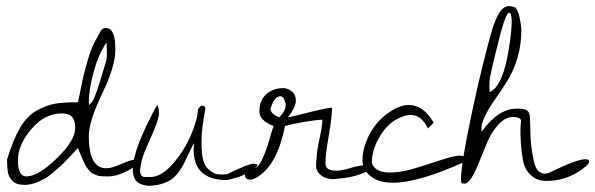

<svg xmlns="http://www.w3.org/2000/svg" viewBox="-20 -593 1929 622"><path d="M2.9 -76.2Q22.5 -140.6 45.4 -179.7Q68.4 -218.8 100.6 -235.8Q132.8 -252.9 159.2 -257.3Q185.5 -261.7 232.4 -261.7Q235.4 -273.4 242.2 -308.1Q249 -342.8 252.4 -355Q255.9 -367.2 262.7 -392.6Q274.4 -434.6 286.6 -456.5Q298.8 -478.5 301.8 -484.4Q304.7 -490.2 306.2 -492.7Q307.6 -495.1 310.5 -498Q314.5 -502 323.2 -502Q353.5 -502 353.5 -437.5V-428.7Q353.5 -377.9 310.5 -288.6Q267.6 -199.2 267.6 -152.3Q267.6 -47.9 324.2 -47.9Q342.8 -47.9 375 -62.5Q407.2 -77.1 425.8 -77.1L435.5 -76.2Q418.9 -50.8 386.2 -36.1Q353.5 -21.5 332.5 -21.5Q311.5 -21.5 303.7 -22.5Q295.9 -23.4 289.1 -26.9Q282.2 -30.3 277.8 -32.2Q273.4 -34.2 268.1 -41.5Q262.7 -48.8 260.3 -51.8Q257.8 -54.7 252.9 -65.4Q248 -76.2 246.6 -79.1Q245.1 -82 239.7 -95.7Q234.4 -109.4 232.4 -113.3Q229.5 -110.4 210 -89.4Q190.4 -68.4 182.6 -61Q174.8 -53.7 155.8 -37.1Q136.7 -20.5 124 -13.7Q87.9 5.9 60.1 5.9Q32.2 5.9 20 -7.3Q7.8 -20.5 5.4 -35.6Q2.9 -50.8 2.9 -76.2ZM65.4 -21.5Q103.5 -21.5 163.6 -79.6Q223.6 -137.7 223.6 -178.7Q223.6 -203.1 213.4 -214.4Q203.1 -225.6 179.7 -225.6Q125 -225.6 81.5 -174.8Q38.1 -124 38.1 -72.8Q38.1 -21.5 65.4 -21.5ZM325.2 -455.1Q299.8 -419.9 283.7 -360.8Q267.6 -301.8 267.6 -261.7Q267.6 -259.8 268.6 -252.9L277.3 -261.7Q289.1 -273.4 325.2 -400.4L326.2 -412.1Q326.2 -423.8 326.2 -426.8Q326.2 -429.7 325.7 -441.4Q325.2 -453.1 325.2 -455.1Z M645.5 -241.2Q632.8 -176.8 632.8 -133.8Q632.8 -90.8 639.2 -70.8Q645.5 -50.8 660.6 -40Q675.8 -29.3 687 -28.3Q698.2 -27.3 714.8 -28.3Q785.2 -62.5 799.3 -62.5Q813.5 -62.5 813.5 -57.6Q813.5 -50.8 785.2 -34.2Q756.8 -17.6 714.8 -9.8Q607.4 -9.8 607.4 -107.4Q607.4 -118.2 608.4 -129.9Q602.5 -119.1 592.3 -97.2Q582 -75.2 576.2 -63.5Q570.3 -51.8 558.6 -35.6Q546.9 -19.5 535.2 -11.7Q502.9 8.8 460 8.8Q441.4 6.8 429.7 0Q410.2 -10.7 410.2 -45.9Q410.2 -108.4 489.3 -253.9Q495.1 -242.2 495.1 -228Q495.1 -213.9 485.8 -189Q476.6 -164.1 456.5 -120.1Q436.5 -76.2 433.6 -42Q433.6 -21.5 447.3 -19.5Q452.1 -19.5 466.8 -19.5Q502.9 -19.5 540.5 -63Q578.1 -106.4 599.6 -157.7Q621.1 -209 621.1 -239.3L631.8 -251Q645.5 -251 645.5 -241.2Z M1034.2 -62.5Q1035.2 -40 1068.4 -40Q1087.9 -40 1112.3 -47.9Q1136.7 -55.7 1159.7 -57.6Q1182.6 -59.6 1182.6 -45.9Q1141.6 -18.6 1069.3 -13.7Q1065.4 -12.7 1061.5 -12.7Q1034.2 -12.7 1019 -25.9Q1003.9 -39.1 1003.9 -54.7Q1003.9 -70.3 1005.9 -81.1Q1005.9 -102.5 1015.1 -143.6Q1024.4 -184.6 1024.4 -205.1Q1006.8 -205.1 964.4 -197.8Q921.9 -190.4 903.3 -184.6Q878.9 -62.5 818.4 -22.5Q800.8 -10.7 791.5 -10.7Q782.2 -10.7 777.8 -15.1Q773.4 -19.5 773.4 -25.9Q773.4 -32.2 782.2 -43Q812.5 -41 827.1 -72.3Q841.8 -101.6 851.1 -135.3Q860.4 -168.9 866.2 -184.6Q820.3 -203.1 820.3 -231.4Q820.3 -283.2 865.2 -301.8Q880.9 -307.6 896.5 -307.6Q912.1 -307.6 925.3 -296.9Q938.5 -286.1 938.5 -266.6Q938.5 -247.1 913.1 -212.9Q916 -212.9 948.2 -220.7Q1037.1 -244.1 1055.7 -244.1Q1055.7 -213.9 1044.9 -152.8Q1034.2 -91.8 1034.2 -62.5ZM887.7 -281.2Q869.1 -281.2 856.4 -241.2Q856.4 -223.6 884.8 -212.9Q905.3 -233.4 905.3 -252.9Q905.3 -260.7 900.9 -271Q896.5 -281.2 887.7 -281.2Z M1242.2 -34.2Q1275.4 -34.2 1310.5 -43.9Q1345.7 -53.7 1398.4 -71.3Q1451.2 -88.9 1468.8 -88.9Q1486.3 -88.9 1486.3 -79.1Q1486.3 -74.2 1484.4 -68.4Q1335.9 -1 1252.9 -1Q1206.1 -1 1180.2 -22.5Q1154.3 -43.9 1154.3 -72.8Q1154.3 -101.6 1165 -130.9Q1189.5 -196.3 1244.1 -231.4Q1276.4 -252.9 1303.7 -252.9Q1351.6 -252.9 1383.8 -197.3V-194.3L1366.2 -176.8Q1345.7 -220.7 1309.6 -220.7Q1296.9 -220.7 1283.2 -214.8Q1235.4 -198.2 1205.1 -141.6Q1184.6 -103.5 1184.6 -65.4Q1194.3 -34.2 1242.2 -34.2Z M1866.2 -44.9Q1813.5 -6.8 1751 -6.8Q1718.8 -6.8 1698.7 -26.4Q1678.7 -45.9 1673.8 -75.7Q1668.9 -105.5 1667.5 -129.4Q1666 -153.3 1666 -169.4Q1666 -185.5 1668 -203.1Q1665 -213.9 1641.1 -213.9Q1617.2 -213.9 1594.7 -189.5Q1572.3 -165 1558.1 -131.3Q1543.9 -97.7 1530.8 -64.5Q1517.6 -31.2 1505.9 -14.6Q1494.1 2 1486.3 2Q1478.5 2 1474.6 0Q1473.6 -5.9 1473.6 -13.7Q1473.6 -62.5 1507.8 -223.6Q1542 -384.8 1575.2 -500Q1577.1 -506.8 1586.4 -529.8Q1595.7 -552.7 1606.4 -563Q1617.2 -573.2 1628.9 -573.2Q1640.6 -573.2 1647.5 -568.4V-570.3Q1657.2 -563.5 1663.1 -537.1Q1668.9 -510.7 1668.9 -495.1Q1668.9 -403.3 1621.1 -327.1Q1601.6 -295.9 1582 -268.6Q1562.5 -241.2 1551.3 -216.8Q1540 -192.4 1540 -180.7Q1540 -168.9 1540 -166Q1593.8 -241.2 1654.3 -241.2Q1675.8 -241.2 1685.5 -236.3Q1693.4 -231.4 1695.3 -223.1Q1697.3 -214.8 1697.8 -181.2Q1698.2 -147.5 1700.7 -123.5Q1703.1 -99.6 1709 -72.8Q1714.8 -45.9 1725.1 -38.1Q1735.4 -30.3 1744.1 -30.3Q1752.9 -30.3 1762.7 -35.2Q1848.6 -77.1 1876 -77.1Q1888.7 -77.1 1888.7 -69.3Q1888.7 -61.5 1866.2 -44.9ZM1602.5 -488.3Q1566.4 -348.6 1565.9 -329.6Q1565.4 -310.5 1565.4 -308.6L1566.4 -294.9Q1612.3 -313.5 1631.8 -457Q1637.7 -499 1637.7 -525.4Q1637.7 -551.8 1628.9 -551.8Q1620.1 -551.8 1602.5 -488.3Z"/></svg>

Font: Dawning of a New Day
Style: Regular
Weight: 400
Designer: Kimberly Geswein
Foundry: Kimberly Geswein
Version: Version 1.002 2010